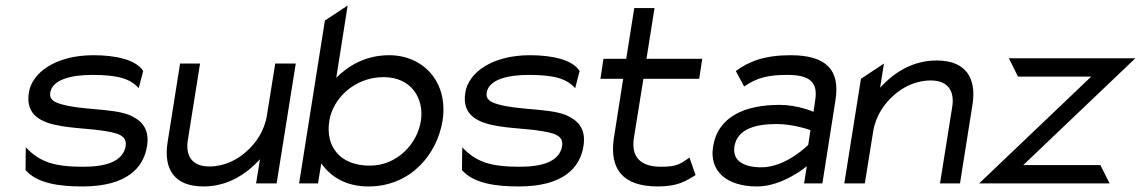

<svg xmlns="http://www.w3.org/2000/svg" viewBox="-20 -661 4112 692"><path d="M84 -327C71 -245 129 -218 205 -206C266 -196 346 -196 399 -180C420 -173 437 -162 433 -135C424 -80 364 -60 281 -60C179 -60 125 -75 73 -130L72 -48C114 0 193 11 277 11C438 11 498 -57 510 -135C520 -199 488 -229 445 -247C383 -271 270 -264 199 -286C176 -293 157 -302 161 -327C169 -375 238 -391 313 -391C406 -391 450 -377 480 -343L496 -405C470 -447 394 -462 317 -462C180 -462 95 -399 84 -327Z M584 -148C569 -53 607 11 713 11C803 11 869 -35 917 -87L903 0H977L1046 -432H972L942 -245C933 -189 902 -144 866 -113C834 -85 789 -61 734 -61C671 -61 648 -101 657 -156L701 -432H629Z M1058 0H1126L1138 -72C1170 -27 1223 11 1308 11C1462 11 1556 -107 1575 -226C1597 -368 1503 -462 1383 -462C1299 -462 1238 -426 1192 -381L1233 -641L1151 -587ZM1167 -226C1179 -304 1256 -383 1363 -383C1464 -383 1509 -304 1497 -226C1484 -141 1410 -64 1313 -64C1205 -64 1152 -133 1167 -226Z M1657 -327C1644 -245 1702 -218 1778 -206C1839 -196 1919 -196 1972 -180C1993 -173 2010 -162 2006 -135C1997 -80 1937 -60 1854 -60C1752 -60 1698 -75 1646 -130L1645 -48C1687 0 1766 11 1850 11C2011 11 2071 -57 2083 -135C2093 -199 2061 -229 2018 -247C1956 -271 1843 -264 1772 -286C1749 -293 1730 -302 1734 -327C1742 -375 1811 -391 1886 -391C1979 -391 2023 -377 2053 -343L2069 -405C2043 -447 1967 -462 1890 -462C1753 -462 1668 -399 1657 -327Z M2144 -377H2226L2192 -160C2177 -50 2226 11 2351 11C2421 11 2450 -7 2487 -30L2465 -93C2433 -72 2424 -60 2363 -60C2285 -60 2254 -98 2265 -166L2299 -377H2500L2511 -449H2310L2339 -632H2266L2237 -449H2155Z M2550 -132C2536 -45 2598 11 2709 11C2802 11 2888 -62 2888 -62L2878 0H2944L2991 -299C3009 -410 2957 -462 2829 -462C2737 -462 2679 -440 2632 -405L2662 -349C2709 -382 2750 -391 2818 -391C2897 -391 2929 -366 2918 -299L2912 -258C2912 -258 2856 -283 2790 -283C2665 -283 2567 -241 2550 -132ZM2627 -133C2637 -197 2705 -214 2779 -214C2841 -214 2901 -192 2901 -192L2893 -139C2893 -139 2814 -58 2724 -58C2661 -58 2619 -81 2627 -133Z M3023 0H3097L3127 -187C3136 -243 3167 -288 3203 -319C3235 -347 3280 -371 3335 -371C3398 -371 3421 -331 3412 -276L3368 0H3440L3485 -284C3500 -379 3462 -443 3356 -443C3266 -443 3200 -397 3152 -345L3166 -432L3083 -377Z M3509 0H3979L3946 -66H3668L4072 -451H3616L3649 -385H3913Z"/></svg>

Font: Charger Pro
Style: ExtObl
Weight: 400
Designer: Jasper
Foundry: Cannot Into Space Fonts
Version: Version 1.09